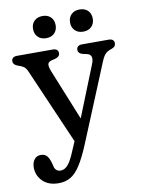

<svg xmlns="http://www.w3.org/2000/svg" viewBox="-96 -720 754 1018"><g transform="rotate(-10 281.0 -211.0)"><path d="M326.9 -44.8 272.8 63.6 81.5 -376.8Q72.1 -399 59.4 -406.4Q46.8 -413.8 26.9 -420.2Q16.4 -424.8 11.1 -431.2Q5.9 -437.6 5.9 -446.2Q5.9 -458 13.8 -464.3Q21.8 -470.6 34.9 -470.6H228.3Q242.2 -470.6 249.8 -464.3Q257.3 -458 257.3 -446.2Q257.3 -436.4 250.9 -430Q244.5 -423.6 232.7 -420.2L212.7 -415.2Q193.3 -410.4 191.4 -396.9Q189.4 -383.5 201 -355.2ZM239.1 70.4 268.6 2.4 288.3 -29.6 419.4 -357.4Q429.6 -383 425.1 -397Q420.6 -411 402.8 -415.2L379.8 -420.2Q368.2 -423.3 362.1 -429.8Q356 -436.4 356 -446.2Q356 -458 363.8 -464.3Q371.6 -470.6 385 -470.6H529.2Q543.1 -470.6 550.7 -464.3Q558.2 -458 558.2 -446.2Q558.2 -439.2 554.5 -432.5Q550.7 -425.8 538.2 -420.7Q515.6 -413.9 503.6 -402.7Q491.5 -391.6 480.5 -365.4L305.8 58.2Q278.2 124 253.4 162.3Q228.6 200.6 201 216.8Q173.3 233 137 233Q81.9 233 51 202.2Q20.1 171.4 20.1 128.4Q20.1 102 33 85.4Q45.9 68.8 67.3 68.8Q90.1 68.8 101.2 82.5Q112.3 96.2 118.7 118.8L123.1 135.6Q125.9 152.9 135.5 160.8Q145.1 168.8 157.3 168.8Q172.4 168.8 185.4 159.6Q198.4 150.5 211.5 129Q224.5 107.5 239.1 70.4ZM204.9 -535.8Q177.2 -535.8 160.5 -552.2Q143.8 -568.7 143.8 -595.5Q143.8 -622.3 160.5 -638.7Q177.2 -655.1 204.9 -655.1Q232.8 -655.1 249.2 -638.7Q265.5 -622.3 265.5 -595.4Q265.5 -568.9 249.2 -552.3Q232.8 -535.8 204.9 -535.8ZM404.1 -535.8Q376.5 -535.8 359.8 -552.2Q343.1 -568.7 343.1 -595.5Q343.1 -622.3 359.8 -638.7Q376.5 -655.1 404.1 -655.1Q432.5 -655.1 449 -638.7Q465.4 -622.3 465.4 -595.4Q465.4 -568.9 449 -552.3Q432.5 -535.8 404.1 -535.8Z"/></g></svg>

Font: Fraunces SuperSoft Wonky
Style: Regular
Weight: 900
Version: Version 1.000;[b76b70a41]